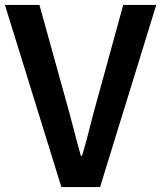

<svg xmlns="http://www.w3.org/2000/svg" viewBox="-24 -759 654 779"><path d="M225 0 -4 -739H136L239 -368Q257 -305 271.5 -248Q286 -191 304 -127H309Q328 -191 342 -248Q356 -305 374 -368L476 -739H610L382 0Z"/></svg>

Font: Noto Sans SC SemiBold
Style: Regular
Weight: 600
Designer: Ryoko NISHIZUKA 西塚涼子 (kana, bopomofo & ideographs); Paul D. Hunt (Latin, Greek & Cyrillic); Sandoll Communications 산돌커뮤니
Foundry: Adobe
Version: Version 2.004-H2;hotconv 1.0.118;makeotfexe 2.5.65603